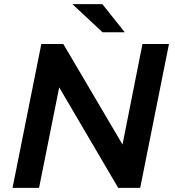

<svg xmlns="http://www.w3.org/2000/svg" viewBox="-20 -914 850 934"><path d="M41 0 181 -700H288L576 -211L673 -700H802L662 0H555L268 -489L170 0ZM479 -757 332 -894H478L587 -757Z"/></svg>

Font: Montserrat SemiBold
Style: Italic
Weight: 600
Italic angle: -11.3°
Designer: Julieta Ulanovsky
Foundry: Julieta Ulanovsky
Version: Version 9.000; ttfautohint (v1.8.4.7-5d5b)